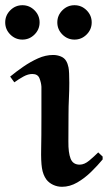

<svg xmlns="http://www.w3.org/2000/svg" viewBox="-46 -704 414 737"><path d="M260 -72Q278 -72 297 -88Q316 -104 331 -119L348 -103V-92Q329 -69 304 -44.5Q279 -20 250.5 -3.5Q222 13 192 13Q174 13 158 5.5Q142 -2 132 -15Q119 -33 115 -59Q111 -85 112 -131.5Q113 -178 113 -254V-371Q112 -387 105.5 -403.5Q99 -420 78 -420Q62 -420 44.5 -410.5Q27 -401 9 -388L-7 -410Q16 -429 43.5 -448Q71 -467 100 -480Q129 -493 158 -493Q173 -493 187 -487.5Q201 -482 208 -470Q214 -460 217 -445Q220 -430 220 -386Q220 -356 218.5 -325.5Q217 -295 217 -265Q217 -204 216.5 -161Q216 -118 225 -95Q234 -72 260 -72ZM174 -618Q174 -645 193.5 -664.5Q213 -684 240 -684Q267 -684 286.5 -664.5Q306 -645 306 -618Q306 -591 286.5 -571.5Q267 -552 240 -552Q213 -552 193.5 -571.5Q174 -591 174 -618ZM-26 -618Q-26 -645 -6.5 -664.5Q13 -684 40 -684Q67 -684 86.5 -664.5Q106 -645 106 -618Q106 -591 86.5 -571.5Q67 -552 40 -552Q13 -552 -6.5 -571.5Q-26 -591 -26 -618Z"/></svg>

Font: Aref Ruqaa Ink
Style: Bold
Weight: 700
Designer: Abdullah Aref
Version: Version 1.005